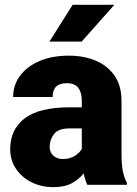

<svg xmlns="http://www.w3.org/2000/svg" viewBox="-20 -770 571 800"><path d="M343.8 0Q334.5 -19 328.6 -47.4Q309.6 -23.4 279.5 -6.8Q249.5 9.8 201.7 9.8Q152.8 9.8 112.1 -10.3Q71.3 -30.3 46.9 -66.2Q22.5 -102.1 22.5 -148.9Q22.5 -230.5 82.5 -276.6Q142.6 -322.8 270 -322.8H320.8V-350.6Q320.8 -383.8 306.4 -403.6Q292 -423.3 257.8 -423.3Q199.2 -423.3 199.2 -365.7H34.7Q34.7 -415 63.2 -453.9Q91.8 -492.7 144 -515.4Q196.3 -538.1 266.6 -538.1Q329.6 -538.1 379.2 -517.1Q428.7 -496.1 457.5 -454.3Q486.3 -412.6 486.3 -349.6V-133.3Q486.3 -81.5 492.2 -54.9Q498 -28.3 508.8 -8.3V0ZM240.7 -107.4Q271 -107.4 291.5 -120.4Q312 -133.3 320.8 -149.4V-234.9H269Q223.1 -234.9 205.1 -211.4Q187 -188 187 -157.7Q187 -135.3 202.4 -121.3Q217.8 -107.4 240.7 -107.4ZM186 -596.7 282.7 -750H456.5L320.3 -596.7Z"/></svg>

Font: Vazirmatn RD UI FD Black
Style: Regular
Weight: 900
Designer: Saber Rastikerdar
Foundry: Saber Rastikerdar
Version: Version 33.003